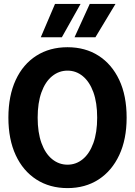

<svg xmlns="http://www.w3.org/2000/svg" viewBox="-20 -952 690 984"><path d="M326 12Q235 12 166.5 -32Q98 -76 60.5 -157Q23 -238 23 -349Q23 -461 60.5 -542Q98 -623 166.5 -666.5Q235 -710 326 -710Q417 -710 485 -666.5Q553 -623 591 -542.5Q629 -462 629 -349Q629 -238 591 -157Q553 -76 485 -32Q417 12 326 12ZM326 -108Q370 -108 404.5 -136.5Q439 -165 458.5 -219Q478 -273 478 -349Q478 -426 458.5 -479.5Q439 -533 404.5 -561.5Q370 -590 326 -590Q282 -590 247 -561.5Q212 -533 192.5 -479Q173 -425 173 -349Q173 -273 192.5 -219Q212 -165 247 -136.5Q282 -108 326 -108ZM189 -761 262 -932H393L297 -761ZM362 -761 440 -932H572L469 -761Z"/></svg>

Font: Azeret Mono SemiBold
Style: Regular
Weight: 600
Designer: Martin Vácha
Foundry: Displaay
Version: Version 1.002